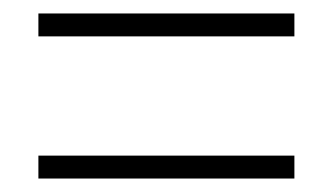

<svg xmlns="http://www.w3.org/2000/svg" viewBox="-20 -495 495 285"><path d="M37 -441H417V-475H37ZM37 -230H417V-264H37Z"/></svg>

Font: Noto Sans Arabic UI Cn XLt
Style: Regular
Weight: 200
Width: 3
Designer: Monotype Design Team, Nadine Chahine and Nizar Qandah
Foundry: Monotype Imaging Inc.
Version: Version 2.010